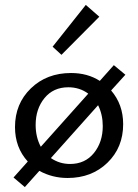

<svg xmlns="http://www.w3.org/2000/svg" viewBox="-20 -719 563 781"><path d="M384 -651 230 -496 194 -529 329 -699ZM490 -415 432 -351Q481 -294 481 -214Q481 -119 417 -57Q353 5 255 5Q193 5 140 -24L81 42L35 3L93 -62Q41 -119 41 -202Q41 -297 105.5 -359.5Q170 -422 269 -422Q336 -422 386 -390L443 -454ZM125 -211Q125 -161 146 -122L339 -338Q304 -364 258 -364Q197 -364 161 -320Q125 -276 125 -211ZM398 -206Q398 -253 379 -291L187 -76Q222 -52 265 -52Q326 -52 362 -96.5Q398 -141 398 -206Z"/></svg>

Font: EauTestText Medium
Style: Regular
Weight: 500
Designer: Christian Thalmann (Catharsis Fonts)
Version: Version 0.001;PS 000.001;hotconv 1.0.88;makeotf.lib2.5.64775